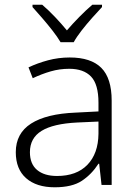

<svg xmlns="http://www.w3.org/2000/svg" viewBox="-20 -785 576 815"><path d="M276 -541Q366 -541 410 -497Q454 -453 454 -358V0H411L401 -90H398Q369 -45 327.5 -17.5Q286 10 212 10Q135 10 91 -28.5Q47 -67 47 -139Q47 -219 112 -260.5Q177 -302 301 -307L398 -312V-349Q398 -427 366.5 -460Q335 -493 274 -493Q233 -493 195 -482Q157 -471 119 -453L101 -499Q139 -517 183.5 -529Q228 -541 276 -541ZM308 -265Q206 -260 156.5 -229.5Q107 -199 107 -139Q107 -89 137.5 -63.5Q168 -38 222 -38Q305 -38 351 -85.5Q397 -133 398 -217V-269ZM237 -606Q224 -628 203 -655Q182 -682 159 -708.5Q136 -735 118 -755V-765H159Q186 -742 213.5 -713Q241 -684 264 -656Q288 -684 316.5 -713Q345 -742 372 -765H413V-755Q394 -735 370.5 -708.5Q347 -682 326 -655Q305 -628 293 -606Z"/></svg>

Font: Noto Sans Sinhala Light
Style: Regular
Weight: 300
Designer: Jelle Bosma - Monotype Design Team
Foundry: Monotype Imaging Inc.
Version: Version 2.006; ttfautohint (v1.8.4.7-5d5b)